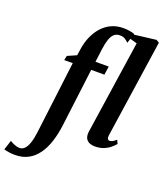

<svg xmlns="http://www.w3.org/2000/svg" viewBox="-317 -938 1118 1310"><g transform="rotate(20 242.5 -283.0)"><path d="M124.5 -587Q132 -634 150.5 -675.2Q169 -716.5 197.5 -748Q226 -779.5 264.2 -797.2Q302.5 -815 349 -815Q372 -815 393.5 -812Q415 -809 433 -802L408.5 -730Q398 -741 383 -751Q368 -761 344 -760.5Q320 -760.5 303.5 -746Q287 -731.5 277 -702Q267 -672.5 261 -627.5L249 -534H345.5L336 -472H240.5L188 -51Q179.5 16 161.5 71.5Q143.5 127 114.5 167.2Q85.5 207.5 44.5 229.5Q3.5 251.5 -50.5 251.5Q-74.5 251.5 -96 248Q-117.5 244.5 -131 240.5L-108.5 170.5Q-103 174.5 -90.5 180.8Q-78 187 -63.8 191.5Q-49.5 196 -38.5 196Q-17 196 -1.5 180.2Q14 164.5 24.8 132.8Q35.5 101 41.5 54L106.5 -472H44.5L51.5 -504.5L116.5 -533ZM506.5 -93Q504.5 -76 509.2 -68Q514 -60 523.5 -60Q532 -60 542.8 -65Q553.5 -70 570 -85L582.5 -58.5Q571.5 -45 552.5 -28.8Q533.5 -12.5 505.8 -1Q478 10.5 441 10.5Q422 10.5 405.2 4.2Q388.5 -2 378.5 -16.5Q368.5 -31 368.5 -54Q368.5 -59 369.2 -66.5Q370 -74 371.2 -82.2Q372.5 -90.5 373.5 -97L470 -748L405 -766.5L411.5 -795L590 -817L611 -804Z"/></g></svg>

Font: Merriweather 72pt
Style: Bold Italic
Weight: 700
Italic angle: -7.8°
Version: Version 2.101